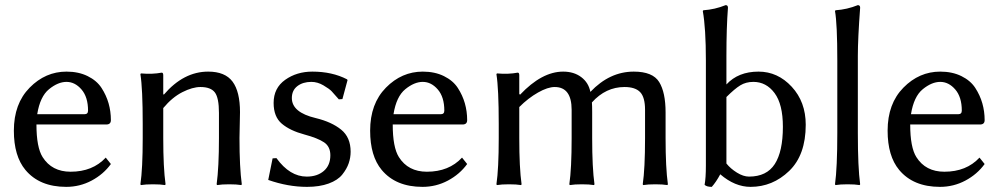

<svg xmlns="http://www.w3.org/2000/svg" viewBox="-20 -718 3897 748"><path d="M125 -273H309Q323 -273 323 -287Q323 -340 297.5 -369.5Q272 -399 239 -399Q206 -399 171 -370.5Q136 -342 125 -273ZM392 -104 412 -79Q383 -39 337 -14.5Q291 10 238 10Q134 10 79 -56Q34 -110 34 -209Q34 -314 95.5 -376.5Q157 -439 239 -439Q286 -439 321.5 -421.5Q357 -404 375.5 -375.5Q394 -347 403 -315.5Q412 -284 412 -250Q412 -233 394 -233H122Q122 -144 146 -106Q182 -49 255 -49Q341 -49 392 -104Z M913 -180Q913 -66 922 0L920 3Q902 0 873 0Q844 0 826 3L824 0Q833 -67 833 -180V-278Q833 -337 817 -358Q801 -379 761 -379Q730 -379 690.5 -359Q651 -339 616 -297V-180Q616 -64 625 0L623 3Q605 0 576 0Q547 0 529 3L527 0Q536 -61 536 -180V-235Q536 -373 527 -429L529 -432Q573 -428 610 -435Q616 -435 616 -425V-352L618 -349Q695 -439 791 -439Q857 -439 886 -400Q915 -361 915 -281Q915 -265 914 -230.5Q913 -196 913 -180Z M1042 -101 1057 -102Q1109 -30 1175 -30Q1216 -30 1241.5 -52Q1267 -74 1267 -113Q1267 -147 1242.5 -163.5Q1218 -180 1166 -194Q1110 -209 1078 -236Q1046 -263 1046 -317Q1046 -375 1091 -407Q1136 -439 1197 -439Q1274 -439 1332 -409L1334 -406L1314 -332L1300 -331Q1281 -353 1272 -362.5Q1263 -372 1240 -385.5Q1217 -399 1193 -399Q1160 -399 1138.5 -382.5Q1117 -366 1117 -336Q1117 -280 1210 -258Q1272 -243 1309 -213Q1346 -183 1346 -127Q1346 -104 1338.5 -82Q1331 -60 1313.5 -38Q1296 -16 1260.5 -3Q1225 10 1176 10Q1102 10 1025 -17Z M1513 -273H1697Q1711 -273 1711 -287Q1711 -340 1685.5 -369.5Q1660 -399 1627 -399Q1594 -399 1559 -370.5Q1524 -342 1513 -273ZM1780 -104 1800 -79Q1771 -39 1725 -14.5Q1679 10 1626 10Q1522 10 1467 -56Q1422 -110 1422 -209Q1422 -314 1483.5 -376.5Q1545 -439 1627 -439Q1674 -439 1709.5 -421.5Q1745 -404 1763.5 -375.5Q1782 -347 1791 -315.5Q1800 -284 1800 -250Q1800 -233 1782 -233H1510Q1510 -144 1534 -106Q1570 -49 1643 -49Q1729 -49 1780 -104Z M2003 -352 2006 -349Q2091 -439 2174 -439Q2216 -439 2244.5 -417.5Q2273 -396 2280 -360Q2355 -439 2449 -439Q2523 -439 2548 -398.5Q2573 -358 2573 -280V-180Q2573 -64 2582 0L2580 3Q2562 0 2533 0Q2504 0 2486 3L2484 0Q2493 -61 2493 -180V-290Q2493 -339 2474 -359Q2455 -379 2413 -379Q2340 -379 2286 -319Q2287 -307 2287 -281V-180Q2287 -64 2296 0L2294 3Q2276 0 2247 0Q2218 0 2200 3L2198 0Q2207 -61 2207 -180V-290Q2207 -379 2141 -379Q2114 -379 2076 -357.5Q2038 -336 2003 -301V-180Q2003 -64 2012 0L2010 3Q1992 0 1963 0Q1934 0 1916 3L1914 0Q1923 -61 1923 -180V-235Q1923 -373 1914 -429L1916 -432Q1960 -428 1997 -435Q2003 -435 2003 -425Z M2810 -81Q2826 -61 2851 -45.5Q2876 -30 2898 -30Q2967 -30 2998.5 -79Q3030 -128 3030 -224Q3030 -312 2997.5 -355.5Q2965 -399 2915 -399Q2886 -399 2864 -385.5Q2842 -372 2810 -340ZM2810 -500V-389Q2856 -439 2935 -439Q3010 -439 3064.5 -380Q3119 -321 3119 -232Q3119 -114 3054.5 -52Q2990 10 2904 10Q2843 10 2786 -39Q2770 -9 2753 10Q2733 10 2725 2Q2730 -24 2730 -73V-482Q2730 -608 2718 -675L2720 -678Q2765 -681 2807 -698Q2816 -698 2816 -688Q2810 -610 2810 -500Z M3242 -200V-482Q3242 -625 3233 -675L3235 -678Q3280 -681 3322 -698Q3331 -698 3331 -688Q3322 -567 3322 -500V-200Q3322 -66 3331 0L3329 3Q3311 0 3282 0Q3253 0 3235 3L3233 0Q3242 -64 3242 -200Z M3529 -273H3713Q3727 -273 3727 -287Q3727 -340 3701.5 -369.5Q3676 -399 3643 -399Q3610 -399 3575 -370.5Q3540 -342 3529 -273ZM3796 -104 3816 -79Q3787 -39 3741 -14.5Q3695 10 3642 10Q3538 10 3483 -56Q3438 -110 3438 -209Q3438 -314 3499.5 -376.5Q3561 -439 3643 -439Q3690 -439 3725.5 -421.5Q3761 -404 3779.5 -375.5Q3798 -347 3807 -315.5Q3816 -284 3816 -250Q3816 -233 3798 -233H3526Q3526 -144 3550 -106Q3586 -49 3659 -49Q3745 -49 3796 -104Z"/></svg>

Font: Libertinus Sans
Style: Regular
Weight: 400
Designer: Philipp H. Poll
Foundry: Khaled Hosny
Version: Version 6.1